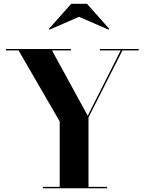

<svg xmlns="http://www.w3.org/2000/svg" viewBox="-20 -1014 779 1034"><path d="M211.5 0V-7.5H301.5V-360L80 -742.5H12V-750H362V-742.5H260L452.5 -390.5L630 -742.5H518V-750H727V-742.5H639.5L456.5 -381.5V-7.5H557V0ZM247.5 -854.5 243.5 -858.5 363.5 -993.5H448.5L568.5 -858.5L564.5 -854.5L405.5 -923.5Z"/></svg>

Font: Bodoni Moda 28pt
Style: Bold
Weight: 700
Designer: Owen Earl
Foundry: indestructible type
Version: Version 2.005